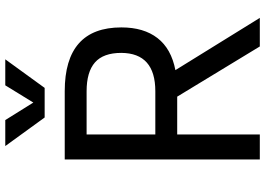

<svg xmlns="http://www.w3.org/2000/svg" viewBox="-162 -868 1029 746"><g transform="rotate(-90 353.0 -494.5)"><path d="M107 0ZM351 -321H204V0H107V-758H372Q620 -758 620 -538Q620 -451 578.5 -397.5Q537 -344 454 -328L657 0H546ZM204 -406H372Q520 -406 521 -538Q521 -608 484 -640.5Q447 -673 372 -673H204ZM496 -989 385 -836H270L159 -989H260L328 -880L395 -989Z"/></g></svg>

Font: Biryani
Style: Regular
Weight: 400
Designer: Dan Reynolds and Mathieu Reguer
Foundry: Dan Reynolds and Mathieu Reguer
Version: Version 1.004; ttfautohint (v1.1) -l 5 -r 5 -G 72 -x 0 -D la